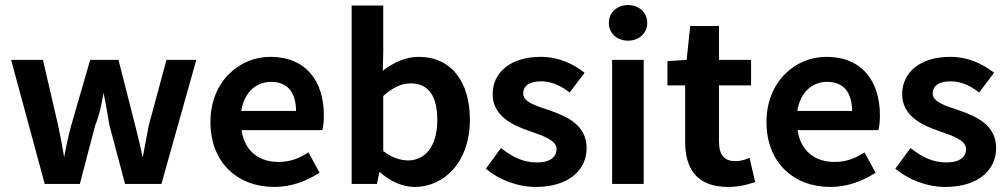

<svg xmlns="http://www.w3.org/2000/svg" viewBox="-20 -728 3991 760"><path d="M296 0 357 -232C374 -274 382 -314 390 -361C399 -316 406 -275 413 -233L475 0H619L757 -491H639L569 -232C561 -189 553 -150 545 -105C536 -146 526 -190 515 -232L449 -491H337L262 -232C251 -191 242 -150 234 -106C227 -147 219 -190 210 -232L150 -491H24L157 0Z M1066 12C1132 12 1193 -11 1241 -42L1245 -44L1201 -125L1196 -122C1161 -99 1125 -87 1082 -87C1004 -87 948 -131 936 -213H1256L1257 -217C1260 -229 1262 -249 1262 -271C1262 -407 1191 -503 1050 -503C926 -503 813 -404 813 -245C813 -84 921 12 1066 12ZM1053 -404C1118 -404 1151 -363 1152 -289H935C947 -365 996 -404 1053 -404Z M1472 0 1482 -48C1524 -10 1574 12 1621 12C1738 12 1840 -86 1840 -254C1840 -404 1767 -503 1637 -503C1587 -503 1538 -481 1495 -448L1497 -519V-706H1372V0ZM1497 -348C1535 -382 1570 -398 1605 -398C1678 -398 1711 -346 1711 -252C1711 -146 1660 -93 1596 -93C1567 -93 1532 -103 1497 -130Z M1907 -57C1956 -17 2028 12 2101 12C2232 12 2302 -56 2302 -141C2302 -234 2224 -267 2156 -291C2098 -310 2051 -325 2051 -358C2051 -385 2071 -406 2122 -406C2162 -406 2197 -390 2231 -365L2235 -362L2294 -440L2290 -443C2249 -474 2193 -503 2120 -503C2002 -503 1930 -442 1930 -355C1930 -271 2006 -233 2074 -210C2131 -190 2183 -173 2183 -138C2183 -108 2160 -85 2105 -85C2053 -85 2011 -105 1967 -139L1963 -142L1903 -60Z M2542 -637C2542 -679 2509 -708 2466 -708C2423 -708 2390 -679 2390 -637C2390 -596 2423 -567 2466 -567C2509 -567 2542 -596 2542 -637ZM2528 0V-491H2403V0Z M2863 12C2903 12 2938 3 2965 -6L2969 -8L2947 -103L2941 -101C2928 -95 2908 -90 2892 -90C2848 -90 2826 -113 2826 -168V-390H2953V-491H2826V-625H2712L2698 -491L2622 -486V-390H2692V-167C2692 -62 2736 12 2863 12Z M3267 12C3333 12 3394 -11 3442 -42L3446 -44L3402 -125L3397 -122C3362 -99 3326 -87 3283 -87C3205 -87 3149 -131 3137 -213H3457L3458 -217C3461 -229 3463 -249 3463 -271C3463 -407 3392 -503 3251 -503C3127 -503 3014 -404 3014 -245C3014 -84 3122 12 3267 12ZM3254 -404C3319 -404 3352 -363 3353 -289H3136C3148 -365 3197 -404 3254 -404Z M3528 -57C3577 -17 3649 12 3722 12C3853 12 3923 -56 3923 -141C3923 -234 3845 -267 3777 -291C3719 -310 3672 -325 3672 -358C3672 -385 3692 -406 3743 -406C3783 -406 3818 -390 3852 -365L3856 -362L3915 -440L3911 -443C3870 -474 3814 -503 3741 -503C3623 -503 3551 -442 3551 -355C3551 -271 3627 -233 3695 -210C3752 -190 3804 -173 3804 -138C3804 -108 3781 -85 3726 -85C3674 -85 3632 -105 3588 -139L3584 -142L3524 -60Z"/></svg>

Font: Falling Sky
Style: Med
Weight: 500
Designer: Paul D. Hunt
Foundry: Adobe Systems Incorporated
Version: Version 1.02